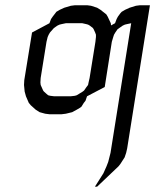

<svg xmlns="http://www.w3.org/2000/svg" viewBox="-20 -432 591 726"><path d="M70.8 -110.8 71.8 -128.9 101.1 -309.1 167 -344.2 172.9 -359.9 179.2 -369.1 189 -381.8 192.9 -387.2 206.1 -395 223.1 -402.8 248 -410.2 263.2 -412.1H310.1L324.2 -410.2L347.2 -402.8L359.9 -395L381.8 -377.9L387.2 -369.1L398.9 -344.2L399.9 -335.9L415 -344.2L420.9 -359.9L425.8 -369.1L435.1 -381.8L439.9 -387.2L453.1 -395L470.2 -402.8L494.1 -410.2L508.8 -412.1H546.9L460.9 128.9L457 146L451.2 163.1L437 185.1L435.1 188L428.2 196.8L347.2 273.9H338.9L371.1 223.1L382.8 196.8L389.2 180.2L397.9 146L476.1 -344.2L460 -340.8L452.1 -338.9L443.8 -335L431.2 -326.2L424.8 -321.8L416 -309.1L411.1 -300.8L408.2 -292L402.8 -273.9L376 -103L309.1 -67.9L303.2 -50.8L296.9 -43L288.1 -28.8L283.2 -24.9L270 -17.1L252.9 -7.8L229 -2L212.9 0H167L150.9 -2L129.9 -7.8L115.2 -17.1L96.2 -34.2L88.9 -43L78.1 -67.9L73.2 -85.9ZM132.8 -120.1 133.8 -110.8 137.2 -103 143.1 -89.8 146 -85.9 155.8 -77.1 162.1 -71.8 169.9 -69.8 185.1 -67.9H247.1L263.2 -69.8L270 -71.8L278.8 -77.1L293 -85.9L297.9 -89.8L307.1 -103L313 -110.8L314.9 -120.1L318.8 -137.2L340.8 -273.9L342.8 -292V-300.8L339.8 -309.1L334 -321.8L331.1 -326.2L319.8 -335L313 -338.9L306.2 -340.8L291 -344.2H229L212.9 -340.8L205.1 -338.9L196.8 -335L184.1 -326.2L180.2 -321.8L168.9 -309.1L164.1 -300.8L160.2 -292L155.8 -273.9L133.8 -137.2Z"/></svg>

Font: Petahja
Style: Italic
Weight: 400
Designer: T. Christopher White
Version: Version 1.1